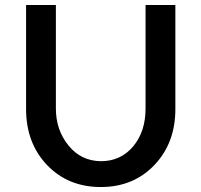

<svg xmlns="http://www.w3.org/2000/svg" viewBox="-20 -728 811 773"><path d="M566 -291V-708H686V-289Q686 -152 601.5 -63.5Q517 25 386 25Q254 25 169.5 -63.5Q85 -152 85 -289V-708H205V-291Q205 -205 255.5 -142.5Q306 -80 386 -79Q466 -79 516 -138.5Q566 -198 566 -291Z"/></svg>

Font: Metropolitano Medium
Style: Regular
Weight: 500
Designer: Fonts by Alex Slobzheninov & Chris M. Simpson / Changes by Cristiano Sobral
Foundry: Fonts by Alex Slobzheninov & Chris M. Simpson / Changes by Cristiano Sobral
Version: Version 1.00;August 30, 2020;FontCreator 13.0.0.2681 64-bit